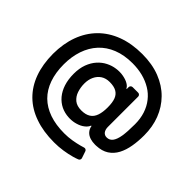

<svg xmlns="http://www.w3.org/2000/svg" viewBox="-207 -963 1414 1414"><g transform="rotate(45 499.5 -256.0)"><path d="M324.6 173.3Q237.9 143.5 177.9 84.5Q117.9 25.2 87.4 -58.9Q56.8 -143.1 56.1 -252.1Q56.5 -358 87.7 -443.5Q119 -528.8 179 -589.8Q239 -650.9 325.6 -683.6Q413 -716.3 522.7 -716.3Q626.4 -716.3 707.4 -684.7Q788 -653.1 843.4 -596.6Q898.4 -540.8 927.6 -465.2Q956 -391 956 -302.6Q956 -239.7 946.7 -187.5Q937.5 -133.2 915.5 -91.6Q893.1 -49.7 855.1 -24.9Q817.1 -0.4 759.9 1.8L748.2 2.1Q720.5 2.1 697.1 -5Q670.1 -13.5 653.8 -31.6Q637.1 -50.4 632.8 -76.7H628.6Q620.4 -55 598 -38Q575.6 -20.2 542.3 -10.7Q514.2 -2.1 480.5 -2.1L468.8 -2.5Q426.1 -4.6 388.8 -22.4Q352.6 -40.1 324.9 -72.8Q297.2 -106.5 282.7 -151.6Q267.8 -198.2 267.8 -256.4Q267.8 -312.5 284.1 -357.2Q300.8 -401.3 328.1 -431.8Q355.8 -462.7 390.3 -480.1Q425.1 -497.9 462 -502.8Q478.3 -505.3 496.1 -505.3Q516.7 -505.3 534.1 -501.8Q568.5 -495.4 590.6 -482.2Q613.3 -468.8 618.6 -453.5H623.6V-472.7Q623.6 -481.2 629.8 -487.2Q636 -493.3 644.5 -493.3H702.1Q710.6 -493.3 716.6 -487.2Q722.7 -481.2 722.7 -472.7V-155.2Q723.4 -128.6 735.8 -112.2Q748.6 -95.9 771 -95.9Q799.7 -95.9 817.1 -118.3Q834.9 -141.3 842.7 -187.9Q850.1 -233 850.1 -312.5Q850.1 -370 834.5 -418Q818.5 -467.3 788.7 -504.6Q758.9 -542.6 718.4 -566.8Q676.8 -592 627.1 -604.8Q577.1 -617.5 520.2 -617.5Q433.2 -617.5 367.2 -590.9Q302.2 -565.3 256.7 -516Q212.4 -467.7 189.6 -400.6Q166.9 -333.1 166.9 -253.6Q166.9 -168 190.7 -100.5Q214.1 -34.1 259.9 11.4Q306.1 56.8 373.6 80.3Q441.4 103.7 529.1 103.7Q570 103.7 608.3 97.3Q646.7 90.9 677.9 82.4Q688.2 79.5 706.3 74.2Q709.5 73.2 712.7 73.2Q719.1 73.2 724.6 77.1Q730.1 81 732.2 87.4L750 139.9Q751.1 143.1 751.1 146.3Q751.1 152.7 747.5 158Q744 163.4 737.9 165.8Q720.5 172.9 696.4 179.7Q660.9 190 614 197.1Q570.3 203.8 523.1 203.8Q410.5 203.8 324.6 173.3ZM386 -184.3Q397.7 -149.1 425.1 -126.4Q452.4 -104.4 498.2 -104.4Q543.3 -104.4 570.3 -122.2Q596.9 -138.8 609 -174.4Q620.4 -207.7 620.4 -256.7Q620.4 -310 608.3 -340.2Q596.6 -370.7 569.6 -386Q543 -400.9 498.9 -400.9Q459.2 -400.9 431.5 -382.8Q403.8 -364.7 388.8 -332.7Q373.9 -301.5 373.9 -260.7Q373.9 -221.2 386 -184.3Z"/></g></svg>

Font: DeltaSans SemiBold
Style: Regular
Weight: 600
Designer: Rasmus Andersson
Foundry: rsms
Version: Version 3.012